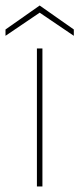

<svg xmlns="http://www.w3.org/2000/svg" viewBox="-64 -677 288 697"><path d="M70 0V-501H90V0ZM-44 -547V-570L80 -657L204 -570V-547L80 -631Z"/></svg>

Font: DM Sans 18pt Thin
Style: Regular
Weight: 250
Designer: Colophon Foundry, Jonny Pinhorn
Foundry: Colophon Foundry
Version: Version 4.004;gftools[0.9.30]